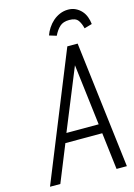

<svg xmlns="http://www.w3.org/2000/svg" viewBox="-130 -939 704 1006"><g transform="rotate(-15 222.0 -436.0)"><path d="M12 0H68L149 -200H349L373 0H429L346 -687H290ZM168 -250 303 -581 343 -250ZM343 -872Q319 -872 298 -863Q277 -854 260.5 -839.5Q244 -825 231.5 -806Q219 -787 212 -767L251 -755Q265 -784 283.5 -801Q302 -818 335 -818Q369 -818 382 -801Q395 -784 402 -755L444 -767Q442 -787 435 -806Q428 -825 415 -839.5Q402 -854 384 -863Q366 -872 343 -872Z"/></g></svg>

Font: Secuela Light
Style: Italic
Weight: 300
Italic angle: -8°
Designer: Fernando Haro
Foundry: deFharo
Version: Version 1.708